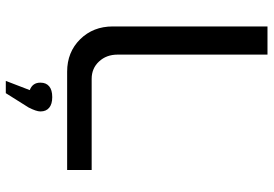

<svg xmlns="http://www.w3.org/2000/svg" viewBox="-156 -554 915 642"><g transform="rotate(90 301.0 -232.5)"><path d="M67.9 -669.9H162.1V-168.9Q162.1 -131.3 185.1 -106.7Q208 -82 243.2 -82H547.9V0H219.2Q153.8 0 110.8 -43.5Q67.9 -86.9 67.9 -152.8ZM250 205.1 280.8 125Q255.9 115.7 255.9 89.8V88.9Q255.9 70.3 268.1 60.1Q280.3 49.8 304.2 49.8Q327.6 49.8 339.8 60.1Q352.1 70.3 352.1 88.9V89.8Q352.1 103 338.9 128.9L291 205.1Z"/></g></svg>

Font: LT Wave Text
Style: Regular
Weight: 400
Designer: Daniel Lyons
Version: Version 2.5 (Glyphs App)